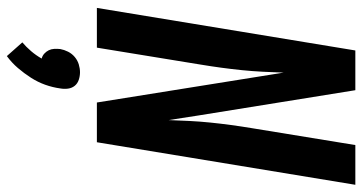

<svg xmlns="http://www.w3.org/2000/svg" viewBox="-262 -512 1031 546"><g transform="rotate(90 253.0 -239.5)"><path d="M3 0 124 -735H237L309 -288L322 -204Q323 -234 324.5 -263.5Q326 -293 329 -322.5Q332 -352 336 -381.5Q340 -411 345 -441L393 -735H506L385 0H272L187 -531Q186 -501 184.5 -471.5Q183 -442 180 -412.5Q177 -383 173 -353.5Q169 -324 164 -294L116 0ZM140 256 101 212Q114 201 126 187Q138 173 147 157Q139 155 133 149.5Q127 144 123.5 137Q120 130 119.5 121.5Q119 113 120 104Q122 93 127.5 82Q133 71 142.5 63Q152 55 163.5 51.5Q175 48 186 48Q197 48 207.5 51.5Q218 55 224.5 63Q231 71 232.5 82Q234 93 232 104Q229 126 221.5 147Q214 168 201.5 187.5Q189 207 174 224.5Q159 242 140 256Z"/></g></svg>

Font: Iosevka Term Curly Oblique
Style: Bold
Weight: 700
Italic angle: -9°
Designer: Belleve Invis
Foundry: Belleve Invis
Version: Version 32.3.0